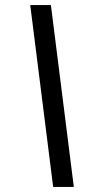

<svg xmlns="http://www.w3.org/2000/svg" viewBox="-20 -738 389 762"><path d="M191 4 100 -718H182L273 4Z"/></svg>

Font: Noto Sans ExtraCondensed Medium
Style: Italic
Weight: 500
Width: 2
Italic angle: -12°
Designer: Monotype Design Team
Foundry: Monotype Imaging Inc.
Version: Version 2.013; ttfautohint (v1.8.4.7-5d5b)